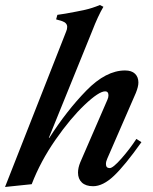

<svg xmlns="http://www.w3.org/2000/svg" viewBox="-35 -732 609 763"><path d="M228 -607Q232 -616 232 -625Q232 -641 212 -648L188 -655L193 -673Q218 -677 226 -678Q276 -687 303 -693Q330 -699 362 -712L376 -705Q355 -670 331 -608L159 -184H161Q230 -292 308 -372Q386 -452 462 -452Q488 -452 501.5 -439Q515 -426 515 -404Q515 -388 505 -363L391 -101Q386 -90 386 -80Q386 -64 401 -64Q414 -64 447.5 -102Q481 -140 507 -180L527 -167Q461 -74 417.5 -33Q374 8 335 8Q306 8 290.5 -6.5Q275 -21 275 -46Q275 -65 284 -87L392 -336Q396 -345 396 -353Q396 -369 383 -369Q358 -369 301.5 -315.5Q245 -262 185.5 -176.5Q126 -91 91 0L-15 11Z"/></svg>

Font: Ibarra Real Nova
Style: Bold Italic
Weight: 700
Italic angle: -22°
Designer: Jose Maria Ribagorda & Octavio Pardo
Foundry: Octavio Pardo
Version: Version 1.014